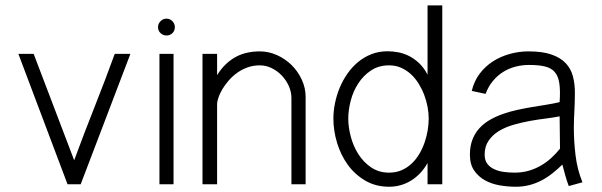

<svg xmlns="http://www.w3.org/2000/svg" viewBox="-20 -690 2256 719"><path d="M106 -488.3 257.8 -89.8Q294.4 -189.5 334 -289.1Q373.5 -388.7 409.7 -488.3H468.3L282.2 0H232.9L48.8 -488.3Z M634.8 -588.4Q634.8 -574.7 625.7 -565.9Q616.7 -557.1 603.5 -557.1Q590.8 -557.1 581.3 -565.9Q571.8 -574.7 571.8 -588.4Q571.8 -601.1 581.1 -610.6Q590.3 -620.1 603.5 -620.1Q616.7 -620.1 625.7 -610.6Q634.8 -601.1 634.8 -588.4ZM629.9 0H577.1V-488.3H629.9Z M793 -488.3V-408.7Q808.6 -433.6 826.7 -450.4Q844.7 -467.3 864.7 -477.8Q884.8 -488.3 907 -492.9Q929.2 -497.6 952.6 -497.6Q986.3 -497.6 1017.3 -483.6Q1048.3 -469.7 1072 -446.3Q1095.7 -422.9 1110.1 -391.8Q1124.5 -360.8 1124.5 -327.1V0H1071.3V-323.2Q1071.3 -346.2 1061.5 -367.9Q1051.8 -389.6 1035.4 -407Q1019 -424.3 997.6 -434.8Q976.1 -445.3 952.6 -445.3Q928.2 -445.3 906.7 -437.5Q885.3 -429.7 867.7 -417Q850.1 -404.3 836.2 -388.2Q822.3 -372.1 812.7 -356Q803.2 -339.8 798.1 -325Q793 -310.1 793 -299.3V0H738.3V-488.3Z M1581.1 0V-79.6Q1557.6 -37.6 1520 -14.2Q1482.4 9.3 1437 9.3Q1386.7 9.3 1347.7 -13.7Q1308.6 -36.6 1282.2 -73.2Q1255.9 -109.9 1242.2 -155.3Q1228.5 -200.7 1228.5 -246.1Q1228.5 -274.4 1234.6 -304.2Q1240.7 -334 1252.4 -362.1Q1264.2 -390.1 1281.5 -414.8Q1298.8 -439.5 1321.3 -458Q1343.8 -476.6 1371.3 -487.3Q1398.9 -498 1431.2 -498Q1450.7 -498 1471.4 -494.1Q1492.2 -490.2 1512 -480.2Q1531.7 -470.2 1549.6 -453.4Q1567.4 -436.5 1581.1 -410.6V-669.9H1636.2V0ZM1284.2 -246.1Q1284.2 -213.9 1293.7 -178Q1303.2 -142.1 1322.3 -112.3Q1341.3 -82.5 1370.1 -63Q1398.9 -43.5 1437 -43.5Q1462.9 -43.5 1483.6 -52.5Q1504.4 -61.5 1521 -76.9Q1537.6 -92.3 1549.8 -112.8Q1562 -133.3 1569.8 -155.8Q1577.6 -178.2 1581.5 -201.4Q1585.4 -224.6 1585.4 -246.1Q1585.4 -266.6 1581.3 -289.3Q1577.1 -312 1568.8 -334Q1560.5 -356 1548.1 -376.2Q1535.6 -396.5 1519 -411.9Q1502.4 -427.2 1481.9 -436.3Q1461.4 -445.3 1437 -445.3Q1398.4 -445.3 1369.6 -426.3Q1340.8 -407.2 1321.8 -377.9Q1302.7 -348.6 1293.5 -313.5Q1284.2 -278.3 1284.2 -246.1Z M2109.9 6.8Q2102.5 -12.7 2096.9 -33Q2091.3 -53.2 2085.9 -73.7Q2067.4 -55.7 2047.9 -40.3Q2028.3 -24.9 2007.1 -13.9Q1985.8 -2.9 1962.2 3.2Q1938.5 9.3 1911.6 9.3Q1882.3 9.3 1851.8 4.2Q1821.3 -1 1796.4 -14.6Q1771.5 -28.3 1755.6 -51.5Q1739.7 -74.7 1739.7 -110.8Q1739.7 -143.1 1749.3 -167.5Q1758.8 -191.9 1775.6 -210.2Q1792.5 -228.5 1815.2 -241.5Q1837.9 -254.4 1863.8 -263.4Q1889.6 -272.5 1917.7 -278.6Q1945.8 -284.7 1973.6 -289.3Q2001.5 -293.9 2027.6 -298.1Q2053.7 -302.2 2075.7 -307.6Q2078.6 -350.1 2074.7 -377.2Q2070.8 -404.3 2057.9 -419.7Q2044.9 -435.1 2021.5 -440.9Q1998 -446.8 1961.9 -446.8Q1934.6 -446.8 1909.7 -440.2Q1884.8 -433.6 1863.5 -420.2Q1842.3 -406.7 1825.4 -386.2Q1808.6 -365.7 1798.3 -338.4L1746.6 -349.6Q1755.4 -386.2 1776.1 -413.8Q1796.9 -441.4 1825.7 -460Q1854.5 -478.5 1888.9 -488Q1923.3 -497.6 1959 -497.6Q2012.2 -497.6 2045.9 -485.6Q2079.6 -473.6 2098.9 -452.9Q2118.2 -432.1 2125.5 -404.1Q2132.8 -376 2132.8 -343.8Q2132.8 -324.2 2132.3 -308.6Q2131.8 -293 2131.1 -278.1Q2130.4 -263.2 2129.6 -247.3Q2128.9 -231.4 2128.9 -211.4Q2128.9 -161.1 2135.3 -108.4Q2141.6 -55.7 2161.1 -7.3ZM2075.7 -254.4Q2054.2 -250 2024.9 -246.3Q1995.6 -242.7 1964.4 -237.1Q1933.1 -231.4 1902.8 -222.7Q1872.6 -213.9 1848.6 -199.5Q1824.7 -185.1 1809.8 -163.3Q1794.9 -141.6 1794.9 -110.8Q1794.9 -89.8 1804.9 -76.7Q1814.9 -63.5 1831.1 -56.2Q1847.2 -48.8 1867.2 -46.1Q1887.2 -43.5 1907.2 -43.5Q1936 -43.5 1960.7 -50.8Q1985.4 -58.1 2006.6 -70.6Q2027.8 -83 2045.4 -99.4Q2063 -115.7 2077.1 -133.3Z"/></svg>

Font: SaysetthaMai
Style: Regular
Weight: 400
Designer: John M. Durdin
Foundry: Lao Script for Windows
Version: Version 1.101